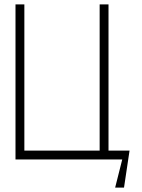

<svg xmlns="http://www.w3.org/2000/svg" viewBox="-20 -720 640 867"><path d="M470 -40H565L540 127H500L532 0H50V-700H90V-40H430V-700H470Z"/></svg>

Font: Fliege Mono Thin
Style: Regular
Weight: 100
Version: Version 0.020;Glyphs 3.3 (3306)